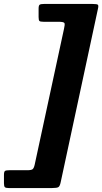

<svg xmlns="http://www.w3.org/2000/svg" viewBox="-80 -800 517 970"><path d="M183.5 150Q208 150 215.2 145.2Q222.5 140.5 226.5 121L414.5 -754Q419 -772.5 414.2 -776.2Q409.5 -780 387.5 -780H142Q126.5 -780 120.8 -776.5Q115 -773 115 -756.5V-714Q115 -698 119.2 -694Q123.5 -690 139.5 -690H215Q243 -690 245.8 -683Q248.5 -676 243.5 -655L95 33Q91 50 84.5 55Q78 60 56.5 60H-32.5Q-49 60 -54.5 63.5Q-60 67 -60 84V126Q-60 141.5 -55.2 145.8Q-50.5 150 -36 150Z"/></svg>

Font: Besley
Style: Bold Italic
Weight: 700
Italic angle: -13°
Designer: Owen Earl
Foundry: indestructible type*
Version: Version 2.001